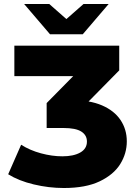

<svg xmlns="http://www.w3.org/2000/svg" viewBox="-20 -929 686 963"><path d="M300 14Q225 14 149.5 -4Q74 -22 21 -55L86 -203Q130 -175 185.5 -160Q241 -145 293 -145Q349 -145 382.5 -164Q416 -183 416 -219Q416 -251 388 -269Q360 -287 298 -287H214V-412L414 -615L432 -547H52V-700H578V-576L378 -373L284 -427H338Q430 -427 491.5 -400.5Q553 -374 584.5 -327Q616 -280 616 -220Q616 -159 583 -106Q550 -53 480 -19.5Q410 14 300 14ZM231 -757 101 -909H227L368 -785H258L399 -909H525L395 -757Z"/></svg>

Font: MOST Montserrat ExtraBold
Style: Regular
Weight: 800
Designer: Julieta Ulanovsky
Foundry: Julieta Ulanovsky
Version: Version 8.000;March 11, 2024;FontCreator 15.0.0.2926 64-bit